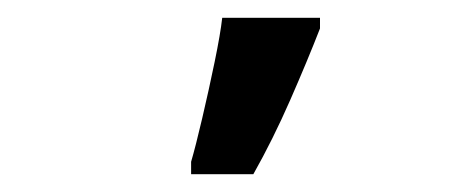

<svg xmlns="http://www.w3.org/2000/svg" viewBox="-20 -802 525 216"><path d="M195 -606V-620Q200 -637 207.5 -669Q215 -701 221.5 -732.5Q228 -764 230 -782H340V-770Q326 -734 306.5 -689.5Q287 -645 265 -606Z"/></svg>

Font: Avrile Sans Condensed SemiBold
Style: Regular
Weight: 600
Width: 3
Designer: Monotype Design Team
Foundry: Monotype Imaging Inc.
Version: Version 2.001;September 10, 2019;FontCreator 11.5.0.2425 64-